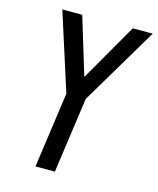

<svg xmlns="http://www.w3.org/2000/svg" viewBox="-113 -829 746 908"><g transform="rotate(15 260.5 -375.0)"><path d="M148 0H243L295 -370L521 -750H423.5L261.5 -468.5L176 -750H78.5L200 -370Z"/></g></svg>

Font: Mohave Medium
Style: Italic
Weight: 500
Italic angle: -8°
Designer: Gumpita Rahayu
Foundry: Tokotype
Version: Version 2.002; ttfautohint (v1.8.3)